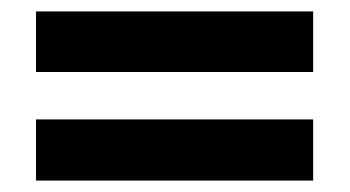

<svg xmlns="http://www.w3.org/2000/svg" viewBox="-20 -520 612 336"><path d="M43 -394V-500H528V-394ZM43 -204V-311H528V-204Z"/></svg>

Font: Noto Sans Ol Chiki
Style: Bold
Weight: 700
Designer: Monotype Design Team, Lewis McGuffie
Foundry: Monotype Imaging Inc.
Version: Version 2.003; ttfautohint (v1.8.4.7-5d5b)